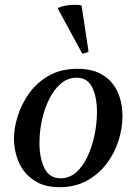

<svg xmlns="http://www.w3.org/2000/svg" viewBox="-20 -766 567 798"><path d="M489 -284Q489 -233 472.5 -181Q456 -129 423 -85.5Q390 -42 341 -15Q292 12 228 12Q174 12 137.5 -7Q101 -26 79 -56Q57 -86 47.5 -121.5Q38 -157 38 -190Q38 -233 53.5 -283Q69 -333 101 -378Q133 -423 183 -451.5Q233 -480 302 -480Q367 -480 408.5 -453.5Q450 -427 469.5 -382.5Q489 -338 489 -284ZM383 -300Q383 -362 363.5 -402.5Q344 -443 298 -443Q262 -443 233.5 -419Q205 -395 185 -355Q165 -315 154.5 -267.5Q144 -220 144 -172Q144 -110 164.5 -67.5Q185 -25 232 -25Q269 -25 297 -50Q325 -75 344 -116Q363 -157 373 -205.5Q383 -254 383 -300ZM221 -729V-733Q231 -738 249.5 -742Q268 -746 288 -746Q296 -746 304.5 -745.5Q313 -745 319 -743L348 -552Q344 -548 336 -546Q328 -544 322 -543Z"/></svg>

Font: Tiro Devanagari Marathi
Style: Italic
Weight: 400
Italic angle: -11°
Designer: Devanagari: John Hudson & Fiona Ross, assisted by Paul Hanslow. Latin: John Hudson with Paul Hanslow, assisted by Kaja S
Foundry: Tiro Typeworks Ltd.
Version: Version 1.52